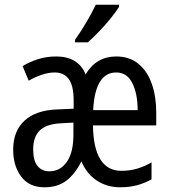

<svg xmlns="http://www.w3.org/2000/svg" viewBox="-20 -786 727 816"><path d="M474 -546Q530 -546 568 -515Q606 -484 625 -430Q644 -376 644 -308V-253H375Q378 -60 496 -60Q531 -60 562 -69Q593 -78 624 -96V-24Q594 -7 561.5 1.5Q529 10 490 10Q436 10 392.5 -18Q349 -46 326 -100Q298 -45 261 -17.5Q224 10 169 10Q104 10 70 -35.5Q36 -81 36 -150Q36 -229 84.5 -273.5Q133 -318 225 -321L293 -324V-359Q293 -421 272.5 -449.5Q252 -478 213 -478Q186 -478 158 -468.5Q130 -459 102 -443L76 -505Q105 -523 141.5 -534.5Q178 -546 219 -546Q312 -546 344 -470Q389 -546 474 -546ZM474 -478Q384 -478 376 -318H565Q565 -387 542.5 -432.5Q520 -478 474 -478ZM292 -265 239 -262Q177 -259 149 -231.5Q121 -204 121 -151Q121 -103 139.5 -80.5Q158 -58 190 -58Q236 -58 264 -98Q292 -138 292 -213ZM486 -766V-757Q473 -736 450 -707.5Q427 -679 400.5 -651.5Q374 -624 353 -606H299V-617Q325 -654 348 -693Q371 -732 387 -766Z"/></svg>

Font: Avrile Sans Condensed
Style: Regular
Weight: 400
Width: 3
Designer: Monotype Design Team
Foundry: Monotype Imaging Inc.
Version: Version 2.001;September 10, 2019;FontCreator 11.5.0.2425 64-